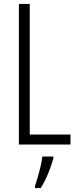

<svg xmlns="http://www.w3.org/2000/svg" viewBox="-20 -734 396 975"><path d="M76 0V-714H131V-51H338V0ZM251 71Q241 107 224 148Q207 189 187 221H158V210Q164 192 172 164.5Q180 137 186.5 109Q193 81 195 61H251Z"/></svg>

Font: Noto Sans Khmer ExtraCondensed Light
Style: Regular
Weight: 300
Width: 2
Designer: Danh Hong and the Monotype Design Team
Foundry: Monotype Imaging Inc.
Version: Version 2.004; ttfautohint (v1.8.4.7-5d5b)